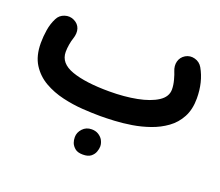

<svg xmlns="http://www.w3.org/2000/svg" viewBox="-108 -526 1087 947"><g transform="rotate(20 435.0 -52.5)"><path d="M24.4 -182.1Q24.4 -215.3 30 -250.5Q35.6 -285.6 50.8 -315.4Q62.5 -339.4 88.4 -347.9Q114.3 -356.4 138.2 -344.7Q162.1 -333 169.7 -310.1Q177.2 -287.1 167 -256.8Q162.1 -243.2 158.4 -221.9Q154.8 -200.7 154.8 -182.1Q154.8 -123 226.3 -97.7Q297.9 -72.3 422.9 -72.3Q502 -72.3 567.4 -85Q632.8 -97.7 671.9 -123Q710.9 -148.4 710.9 -187Q710.9 -210 703.6 -236.6Q696.3 -263.2 691.4 -273.9Q680.2 -300.8 686.5 -325Q692.9 -349.1 715.3 -362.8Q738.3 -376 764.4 -368.9Q790.5 -361.8 804.2 -338.4Q841.3 -273.4 841.3 -187Q841.3 -129.4 819.3 -88.4Q797.4 -47.4 760.5 -20.8Q723.6 5.9 678.5 21.7Q633.3 37.6 586.2 45.2Q539.1 52.7 496.6 54.9Q454.1 57.1 422.9 57.1Q381.8 57.1 329.6 53.7Q277.3 50.3 223.9 37.8Q170.4 25.4 125.2 -0.5Q80.1 -26.4 52.2 -70.3Q24.4 -114.3 24.4 -182.1ZM340.8 197.3Q340.8 172.4 359.4 152.6Q377.9 132.8 406.7 132.8Q427.2 132.8 441.7 141.6Q456.1 150.4 464.4 163.1Q474.6 180.7 474.6 197.8Q474.6 210.9 468.8 226.8Q462.9 242.7 448.5 253.9Q434.1 265.1 407.2 265.1Q379.9 265.1 365.7 253.4Q351.6 241.7 345.7 226.6Q340.8 213.4 340.8 197.3Z"/></g></svg>

Font: Mikhak Bold
Style: Regular
Weight: 700
Designer: Amin Abedi
Version: Version 3.3